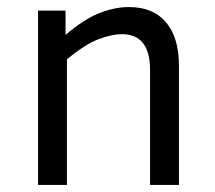

<svg xmlns="http://www.w3.org/2000/svg" viewBox="-20 -525 611 545"><path d="M326 -428Q298 -428 260.5 -414Q223 -400 170 -357V0H88V-495H166V-426Q219 -471 262.5 -488Q306 -505 346 -505Q415 -505 451.5 -461.5Q488 -418 488 -338V0H406V-326Q406 -428 326 -428Z"/></svg>

Font: Inria Sans
Style: Regular
Weight: 400
Designer: Black Foundry Team
Foundry: Black Foundry
Version: Version 1.2; ttfautohint (v1.8.3)